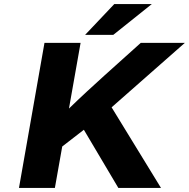

<svg xmlns="http://www.w3.org/2000/svg" viewBox="-20 -921 926 941"><path d="M391 -285 560 0H769L527 -395L886 -711H670C552 -604 432 -500 318 -389L375 -711H198L73 0H249L285 -203ZM540 -901 397 -750H535L724 -901Z"/></svg>

Font: Asimov
Style: XWidIt
Weight: 500
Designer: Google
Version: Version 2.000980; 2014